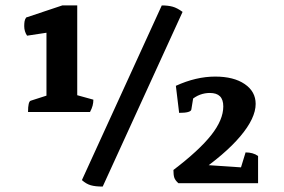

<svg xmlns="http://www.w3.org/2000/svg" viewBox="-20 -675 1047 707"><path d="M83.2 -262.5Q83.2 -301.3 93.2 -304.2L164.4 -327.1L151.1 -304.1V-611.7L166.8 -556.8L79.7 -543.6Q74.5 -551.3 71.9 -560Q69.2 -568.6 69.2 -578.8Q69.2 -588.4 70.4 -596.1Q71.6 -603.8 76.4 -610.6L209.3 -655H264.4V-307L245.5 -329.6L323.8 -308Q323.8 -296.6 321 -286Q318.3 -275.4 311.4 -262.5ZM358.2 12Q330.7 12 314 7.1Q297.4 2.3 281.6 -11.8L575.7 -655Q598.9 -655 615.6 -650.4Q632.3 -645.8 652.3 -631.2ZM636.8 -0.5Q625 -11.1 621.8 -20.9Q618.6 -30.7 618.6 -49.1Q713.6 -121.5 757.9 -177.7Q802.2 -233.9 802.2 -283Q802.2 -308.3 789.9 -320.5Q777.7 -332.7 752.4 -332.7Q734.2 -332.7 716.5 -326.2Q698.8 -319.6 682.7 -305.4L693.1 -324.1L684.6 -271.8Q682.7 -259.4 639.6 -259.4L627.6 -359Q701.8 -393 772.4 -393Q840.7 -393 881 -365.5Q921.4 -338 921.4 -292.4Q921.4 -240.1 865.1 -173.3Q808.9 -106.5 700.7 -32.4L680.8 -71.3L896.2 -56.8L864 -47.6L884.3 -113.8Q897.7 -113.8 909.3 -110.6Q920.9 -107.4 930.3 -100.6V-0.5Z"/></svg>

Font: Petrona
Style: Regular
Weight: 400
Designer: Ringo R. Seeber
Foundry: Ringo R. Seeber
Version: Version 2.001; ttfautohint (v1.8.3)